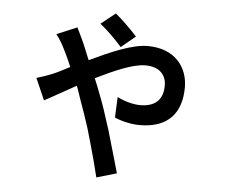

<svg xmlns="http://www.w3.org/2000/svg" viewBox="-52 -706 1003 848"><g transform="rotate(5 450.0 -281.5)"><path d="M525 -552C501 -580 452 -627 428 -646L364 -595C397 -569 435 -531 462 -500L525 -552ZM494 57C481 12 463 -52 444 -116L441 -127L436 -142C420 -194 403 -245 387 -285C380 -305 370 -329 360 -353C444 -394 523 -429 578 -429C649 -429 671 -386 671 -348C671 -295 646 -252 570 -252C537 -252 497 -264 468 -279L464 -188C489 -176 535 -164 575 -164C704 -164 760 -236 760 -348C760 -433 705 -515 581 -515C512 -515 419 -474 326 -430C311 -465 300 -496 289 -518C283 -532 272 -553 264 -570L174 -532C190 -513 204 -487 213 -469C223 -450 235 -423 248 -393C221 -379 197 -366 173 -356C161 -351 132 -340 103 -332L145 -236C173 -250 223 -280 284 -313C293 -291 299 -268 307 -247C320 -212 334 -171 347 -130L350 -120C352 -112 355 -103 357 -95L360 -85L363 -75C379 -19 394 36 405 83L494 57Z"/></g></svg>

Font: Glow Sans SC Condensed Medium
Style: Regular
Weight: 600
Width: 3
Designer: Ryoko NISHIZUKA (kana, bopomofo & ideographs); Paul D. Hunt (Latin, Greek & Cyrillic); Sandoll Communications, Soo-young
Version: Version 0.93